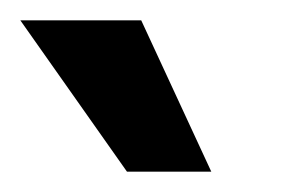

<svg xmlns="http://www.w3.org/2000/svg" viewBox="-23 -963 298 189"><path d="M102 -794 -3 -943H116L185 -794Z"/></svg>

Font: Tomorrow
Style: Italic
Weight: 400
Italic angle: -10°
Designer: Tony de Marco, Monica Rizzolli
Foundry: Just in Type
Version: Version 2.002